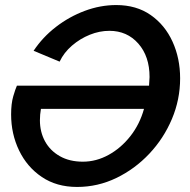

<svg xmlns="http://www.w3.org/2000/svg" viewBox="-20 -735 752 760"><path d="M285 5Q204 5 145.5 -34.5Q87 -74 55.5 -139.5Q24 -205 24 -282Q24 -325 32.5 -354Q41 -383 47 -396H570Q570 -405 571 -413.5Q572 -422 572 -430Q572 -512 527.5 -562.5Q483 -613 413 -613Q374 -613 335.5 -597.5Q297 -582 265 -554.5Q233 -527 216 -491L113 -534Q149 -588 201.5 -628.5Q254 -669 315.5 -692Q377 -715 440 -715Q520 -715 576.5 -675.5Q633 -636 663 -570Q693 -504 693 -425Q693 -341 660.5 -264Q628 -187 571 -126.5Q514 -66 440.5 -30.5Q367 5 285 5ZM308 -95Q361 -95 410 -122Q459 -149 496 -196Q533 -243 550 -304H142Q140 -293 139 -281.5Q138 -270 138 -259Q138 -213 158 -176Q178 -139 216.5 -117Q255 -95 308 -95Z"/></svg>

Font: Raleway SemiBold
Style: Italic
Weight: 600
Italic angle: -12°
Designer: Matt McInerney, Pablo Impallari, Rodrigo Fuenzalida
Foundry: Matt McInerney, Pablo Impallari, Rodrigo Fuenzalida
Version: Version 4.026